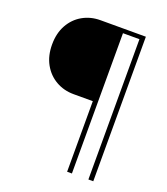

<svg xmlns="http://www.w3.org/2000/svg" viewBox="-157 -759 960 1102"><g transform="rotate(20 323.0 -208.5)"><path d="M542.5 232.9V-649.9H265.6Q205.6 -649.9 157 -622.3Q108.4 -594.7 80.1 -543.9Q51.8 -493.2 51.8 -424.3Q51.8 -355.5 80.1 -304.7Q108.4 -253.9 157 -226.1Q205.6 -198.2 265.6 -198.2H382.8V232.9H412.1V-624H512.7V232.9Z"/></g></svg>

Font: Estedad-FD-VF Thin
Style: Regular
Weight: 100
Designer: Amin Abedi
Version: Version 5.0